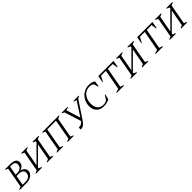

<svg xmlns="http://www.w3.org/2000/svg" viewBox="561 -2433 4306 4306"><g transform="rotate(-45 2714.0 -280.5)"><path d="M10 0 13 -15 81 -41 168 -520 108 -545 111 -560H281Q362 -560 409 -530.5Q456 -501 456 -441Q456 -393 422.5 -353Q389 -313 330 -296Q393 -284 424.5 -250.5Q456 -217 456 -166Q456 -122 427.5 -84Q399 -46 347.5 -23Q296 0 226 0ZM278 -523H231L192 -308H243Q316 -308 353.5 -344Q391 -380 391 -432Q391 -523 278 -523ZM254 -271H185L143 -37H231Q310 -37 350.5 -73.5Q391 -110 391 -166Q391 -221 356 -246Q321 -271 254 -271Z M528 0 531 -15 595 -43 681 -517 618 -545 621 -560H816L813 -545L744 -517L673 -126L1036 -490L1041 -517L976 -545L980 -560H1174L1171 -545L1104 -517L1018 -43L1084 -15L1081 0H886L889 -15L954 -43L1025 -432L663 -70L658 -43L726 -15L723 0Z M1194 0 1197 -15 1261 -43 1347 -517 1284 -545 1287 -560H1820L1817 -545L1750 -517L1664 -43L1730 -15L1727 0H1532L1535 -15L1600 -43L1687 -523H1411L1324 -43L1392 -15L1389 0Z M2132 -132Q2096 -78 2067.5 -47.5Q2039 -17 2014 -4.5Q1989 8 1962 8Q1944 8 1939.5 3Q1935 -2 1938 -16L1945 -51L1949 -55H1956Q2000 -55 2027.5 -72.5Q2055 -90 2079 -123L1953 -522L1899 -545L1902 -560H2094L2091 -545L2019 -523V-520L2121 -192H2128L2339 -520L2340 -523L2276 -545L2279 -560H2447L2444 -545L2392 -523Z M2679 10Q2569 10 2505 -53.5Q2441 -117 2441 -225Q2441 -295 2465 -357.5Q2489 -420 2533 -468Q2577 -516 2638.5 -543.5Q2700 -571 2774 -571Q2828 -571 2861.5 -560Q2895 -549 2930 -529L2910 -394H2894L2870 -495Q2827 -534 2759 -534Q2677 -534 2621 -493.5Q2565 -453 2536 -385.5Q2507 -318 2507 -239Q2507 -136 2556.5 -79Q2606 -22 2692 -22Q2729 -22 2757 -31Q2785 -40 2808 -55L2872 -160H2887L2857 -33Q2823 -14 2782 -2Q2741 10 2679 10Z M3089 0 3092 -15 3181 -43 3269 -523H3115L3050 -399H3035L3065 -560H3548L3520 -399H3504L3486 -523H3333L3245 -43L3325 -15L3322 0Z M3538 0 3541 -15 3605 -43 3691 -517 3628 -545 3631 -560H3826L3823 -545L3754 -517L3683 -126L4046 -490L4051 -517L3986 -545L3990 -560H4184L4181 -545L4114 -517L4028 -43L4094 -15L4091 0H3896L3899 -15L3964 -43L4035 -432L3673 -70L3668 -43L3736 -15L3733 0Z M4323 0 4326 -15 4415 -43 4503 -523H4349L4284 -399H4269L4299 -560H4782L4754 -399H4738L4720 -523H4567L4479 -43L4559 -15L4556 0Z M4772 0 4775 -15 4839 -43 4925 -517 4862 -545 4865 -560H5060L5057 -545L4988 -517L4917 -126L5280 -490L5285 -517L5220 -545L5224 -560H5418L5415 -545L5348 -517L5262 -43L5328 -15L5325 0H5130L5133 -15L5198 -43L5269 -432L4907 -70L4902 -43L4970 -15L4967 0Z"/></g></svg>

Font: Spectral SC Light
Style: Italic
Weight: 300
Italic angle: -10°
Designer: Jean-Baptiste Levee
Foundry: Production Type
Version: Version 2.001